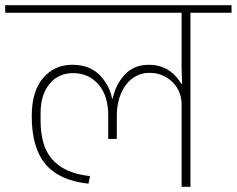

<svg xmlns="http://www.w3.org/2000/svg" viewBox="-40 -718 910 738"><path d="M658 -320Q658 -339 650.5 -360Q643 -381 627.5 -398Q612 -415 588.5 -426.5Q565 -438 534 -438Q507 -438 484 -426Q461 -414 444.5 -392.5Q428 -371 418.5 -340.5Q409 -310 409 -273V-184H376V-275Q376 -350 338.5 -393.5Q301 -437 240 -437Q185 -437 150.5 -395.5Q116 -354 116 -283V-254Q116 -209 126 -172Q136 -135 158.5 -108Q181 -81 217 -64Q253 -47 306 -41L300 -12Q188 -24 135 -87Q82 -150 82 -271Q82 -367 125.5 -418Q169 -469 238 -469Q302 -469 340.5 -432Q379 -395 391 -339H393Q405 -394 440 -431.5Q475 -469 532 -469Q557 -469 577 -462.5Q597 -456 612 -445.5Q627 -435 638 -422Q649 -409 657 -396H660L658 -456V-669H-20V-698H850V-669H692V0H658Z"/></svg>

Font: IBM Plex Sans Devanagari ExtraLight
Style: Regular
Weight: 200
Designer: Mike Abbink, Paul van der Laan, Pieter van Rosmalen, Erin McLaughlin
Foundry: Bold Monday
Version: Version 1.1